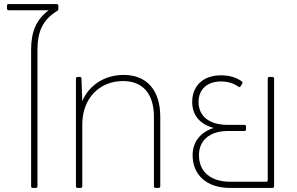

<svg xmlns="http://www.w3.org/2000/svg" viewBox="-20 -918 1453 938"><path d="M22 -898C17 -898 14 -895 14 -890V-876C14 -871 17 -868 22 -868H218C157 -822 132 -764 132 -674V-8C132 -3 135 0 140 0H155C160 0 163 -3 163 -8V-674C163 -767 191 -823 260 -865C263 -867 265 -870 265 -874V-890C265 -895 262 -898 257 -898Z M374 0C379 0 382 -3 382 -8V-310C382 -440 468 -522 581 -522C679 -522 732 -459 732 -347V-8C732 -3 735 0 740 0H755C760 0 763 -3 763 -8V-347C763 -479 696 -552 584 -552C491 -552 415 -502 382 -424L378 -534C378 -540 375 -542 370 -542H359C354 -542 351 -539 351 -534V-8C351 -3 354 0 359 0Z M1311 0C1316 0 1319 -3 1319 -8V-534C1319 -539 1316 -542 1311 -542H1296C1291 -542 1288 -539 1288 -534V-38C1288 -33 1285 -30 1280 -30H1106C1010 -30 952 -78 952 -160C952 -233 1006 -278 1093 -278H1174C1179 -278 1182 -281 1182 -286V-300C1182 -305 1179 -308 1174 -308H1093C1001 -308 950 -351 950 -420C950 -481 992 -520 1059 -520C1093 -520 1119 -512 1144 -495C1149 -492 1152 -491 1155 -496L1163 -509C1166 -514 1165 -518 1162 -520C1133 -541 1099 -550 1059 -550C973 -550 919 -499 919 -420C919 -357 955 -311 1024 -293C961 -273 921 -226 921 -160C921 -63 990 0 1103 0Z"/></svg>

Font: LINE Seed Sans TH Thin
Style: Regular
Weight: 250
Designer: Dalton Maag Ltd | Thai characters by Cadson Demak Co.,Ltd.
Foundry: Dalton Maag Ltd
Version: Version 1.003